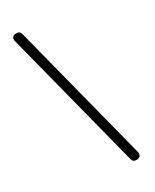

<svg xmlns="http://www.w3.org/2000/svg" viewBox="-217 -770 775 962"><g transform="rotate(-30 170.5 -288.5)"><path d="M268 137Q247 137 243 117L38 -681Q30 -714 63 -714Q84 -714 88 -694L293 104Q297 119 290 128Q283 137 268 137Z"/></g></svg>

Font: Jura
Style: Regular
Weight: 400
Designer: Daniel Johnson, Alexei Vanyashin
Foundry: Daniel Johnson
Version: Version 5.103